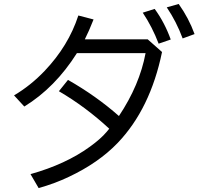

<svg xmlns="http://www.w3.org/2000/svg" viewBox="-20 -894 1010 968"><path d="M724.6 -695.8 796.9 -631.8Q737.8 -345.2 573.2 -173.3Q476.6 -72.8 327.1 -2.4Q256.8 31.2 174.8 54.2L133.8 -16.1Q311.5 -65.9 433.1 -154.3Q487.8 -193.8 517.1 -228.5Q526.9 -240.2 530.8 -245.1Q411.6 -355.5 276.9 -434.1L322.8 -491.2Q464.4 -410.6 579.6 -309.1Q684.1 -465.8 713.9 -626H367.7Q257.8 -452.1 102.5 -356.9L50.8 -413.1Q134.8 -462.9 204.6 -536.1Q325.2 -662.6 375 -815.9L451.7 -795.9Q428.2 -736.3 407.7 -695.8ZM779.8 -673.8Q747.6 -758.3 699.7 -830.1L759.8 -849.1Q810.1 -780.3 840.8 -694.8ZM900.9 -700.2Q869.6 -784.7 820.8 -856.9L880.9 -874Q932.1 -801.8 960.9 -722.2Z"/></svg>

Font: BIZ UDPGothic
Style: Regular
Weight: 400
Designer: TypeBank Co., Ltd.
Foundry: Morisawa Inc.
Version: Version 1.051